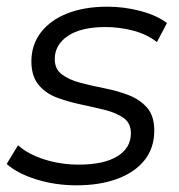

<svg xmlns="http://www.w3.org/2000/svg" viewBox="-29 -550 537 575"><path d="M200 5Q136 5 79 -13Q22 -31 -9 -59L25 -115Q55 -88 104 -72.5Q153 -57 207 -57Q282 -57 322.5 -82Q363 -107 363 -151Q363 -181 341.5 -196.5Q320 -212 286 -220.5Q252 -229 214 -237Q176 -245 142 -257.5Q108 -270 86.5 -296Q65 -322 65 -366Q65 -416 93.5 -453Q122 -490 173 -510Q224 -530 293 -530Q343 -530 392 -517Q441 -504 471 -481L441 -424Q410 -448 369 -458.5Q328 -469 287 -469Q214 -469 174.5 -442.5Q135 -416 135 -373Q135 -343 156.5 -327Q178 -311 212 -302Q246 -293 284.5 -285.5Q323 -278 356.5 -265Q390 -252 411.5 -227.5Q433 -203 433 -159Q433 -107 404 -70.5Q375 -34 322.5 -14.5Q270 5 200 5Z"/></svg>

Font: MOST Montserrat
Style: Italic
Weight: 400
Italic angle: -11.3°
Designer: Julieta Ulanovsky
Foundry: Julieta Ulanovsky
Version: Version 8.000;March 11, 2024;FontCreator 15.0.0.2926 64-bit